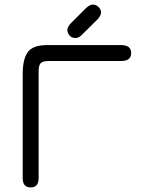

<svg xmlns="http://www.w3.org/2000/svg" viewBox="-20 -820 621 847"><path d="M359.4 -784.2Q376 -799.8 389.6 -799.8Q403.3 -799.8 414.6 -789.1Q425.8 -778.3 425.8 -765.1Q425.8 -752 411.1 -735.4L343.8 -668.9Q329.1 -652.3 313 -652.3Q296.9 -652.3 287.1 -663.1Q277.3 -673.8 277.3 -687Q277.3 -700.2 291 -715.8ZM194.3 -550.8Q168 -550.8 159.2 -541Q150.4 -531.2 150.4 -504.9V-34.2Q150.4 6.8 115.2 6.8Q80.1 6.8 80.1 -34.2V-491.2Q80.1 -560.5 103 -590.8Q126 -621.1 187.5 -621.1H514.6Q558.6 -621.1 558.6 -585.9Q558.6 -550.8 514.6 -550.8Z"/></svg>

Font: Jura
Style: DemiBold
Weight: 600
Version: Version 2.5